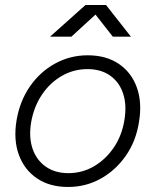

<svg xmlns="http://www.w3.org/2000/svg" viewBox="-20 -732 619 764"><path d="M251 12Q178 12 127.5 -22Q77 -56 55 -116Q33 -176 46 -254Q59 -330 99 -388Q139 -446 199 -479Q259 -512 329 -512Q402 -512 452.5 -478Q503 -444 524.5 -384Q546 -324 533 -246Q521 -170 480.5 -112Q440 -54 380.5 -21Q321 12 251 12ZM252 -43Q307 -43 353.5 -70Q400 -97 432.5 -144.5Q465 -192 475 -254Q485 -314 470 -359.5Q455 -405 418.5 -431Q382 -457 328 -457Q273 -457 226 -430Q179 -403 147 -355.5Q115 -308 104 -246Q94 -186 109.5 -140.5Q125 -95 162 -69Q199 -43 252 -43ZM179 -586 320 -712H402L501 -586H429L360 -674L264 -586Z"/></svg>

Font: Figtree Light
Style: Italic
Weight: 300
Italic angle: -9.5°
Foundry: Erik Kennedy
Version: Version 2.001; ttfautohint (v1.8.4.7-5d5b);gftools[0.9.27]